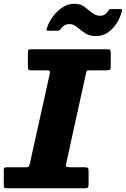

<svg xmlns="http://www.w3.org/2000/svg" viewBox="-46 -1016 678 1036"><path d="M-25.5 -16.5V-98.5Q-25.5 -109 -21.5 -111.2Q-17.5 -113.5 -6.5 -113.5H91.5Q106.5 -113.5 109.2 -117Q112 -120.5 115 -132.5L222 -616Q225 -629.5 222 -633Q219 -636.5 203 -636.5H123Q110 -636.5 107.2 -640.2Q104.5 -644 104.5 -658V-732Q104.5 -743.5 107.5 -746.8Q110.5 -750 121.5 -750H535Q546 -750 548.8 -746Q551.5 -742 551.5 -730.5V-656.5Q551.5 -643 547.5 -639.8Q543.5 -636.5 530.5 -636.5H438Q424.5 -636.5 422.5 -633.5Q420.5 -630.5 418 -620L311.5 -135.5Q308 -120.5 311.8 -117Q315.5 -113.5 334 -113.5H410Q424 -113.5 428 -110Q432 -106.5 432 -92.5V-24Q432 -8 428 -4Q424 0 409 0H-5.5Q-17.5 0 -21.5 -2.5Q-25.5 -5 -25.5 -16.5ZM472.5 -821.5Q439 -821.5 419.5 -833.2Q400 -845 385 -857.5Q370 -870 357.8 -878Q345.5 -886 327.5 -886Q310.5 -886 298.5 -877.2Q286.5 -868.5 280 -857Q273.5 -850 264.5 -850H214.5Q205.5 -850 205.2 -853.8Q205 -857.5 207.5 -865Q217.5 -897 239.5 -926.8Q261.5 -956.5 290.8 -976Q320 -995.5 352 -995.5Q385.5 -995.5 402.8 -984Q420 -972.5 434.5 -959.5Q448 -947.5 463 -939.2Q478 -931 493.5 -931Q522.5 -931 537 -956Q540.5 -961 542.8 -964Q545 -967 552.5 -967H605Q611.5 -967 612.5 -964.5Q613.5 -962 612 -956Q597.5 -900.5 560 -861Q522.5 -821.5 472.5 -821.5Z"/></svg>

Font: Besley* Heavy
Style: Italic
Weight: 800
Italic angle: -13°
Designer: Owen Earl
Foundry: indestructible type*
Version: Version 3.000; ttfautohint (v1.8.3)